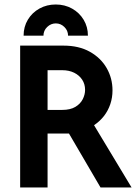

<svg xmlns="http://www.w3.org/2000/svg" viewBox="-20 -826 600 846"><path d="M68.8 0V-625H259.7Q327.8 -625 376 -597.9Q424.3 -570.8 450 -526Q475.7 -481.2 475.7 -427.8Q475.7 -395.8 466 -367Q456.2 -338.2 438.2 -314.9Q420.1 -291.7 394.4 -274.3L559.7 0H422.9L284 -237.5H189.6V0ZM189.6 -341.7H254.2Q289.6 -341.7 311.8 -354.9Q334 -368.1 344.4 -388.5Q354.9 -409 354.9 -429.9Q354.9 -455.6 342 -475Q329.2 -494.4 306.6 -505.6Q284 -516.7 254.2 -516.7H189.6ZM84 -668.8Q84 -708.3 102.9 -739.5Q121.8 -770.7 154.1 -788.5Q186.3 -806.2 225.7 -806.2Q265.2 -806.2 297.5 -788.2Q329.9 -770.1 348.6 -738.9Q367.4 -707.6 367.4 -668.8H279.9Q279.9 -691.1 263.7 -707Q247.6 -722.9 225.9 -722.9Q204.2 -722.9 187.8 -707Q171.5 -691.1 171.5 -668.8Z"/></svg>

Font: Afacad Flux
Style: Regular
Weight: 400
Designer: Kristian Moeller
Foundry: Dicotype
Version: Version 1.100